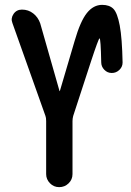

<svg xmlns="http://www.w3.org/2000/svg" viewBox="-20 -770 540 790"><path d="M400.4 -750Q430.7 -750 446.8 -733.4Q462.9 -716.8 472.7 -665Q482.4 -613.3 484.4 -512.7Q484.4 -495.1 471.2 -482.4Q458 -469.7 439.9 -469.7Q421.9 -469.7 409.2 -482.9Q396.5 -496.1 396.5 -513.7Q394.5 -611.3 389.6 -612.3Q385.7 -612.3 354.5 -517.6L281.2 -293Q278.3 -282.2 278.3 -271.5V-53.7Q278.3 -31.2 262.2 -15.6Q246.1 0 223.6 0Q201.2 0 185.5 -16.1Q169.9 -32.2 169.9 -53.7V-271.5Q169.9 -286.1 167 -293L31.2 -674.8Q23.4 -694.3 35.6 -712.4Q47.9 -730.5 70.3 -730.5Q96.7 -730.5 116.7 -714.8Q136.7 -699.2 145.5 -673.8L224.6 -396.5Q224.6 -395.5 225.6 -395Q226.6 -394.5 226.6 -396.5L287.1 -601.6Q310.5 -682.6 337.4 -716.3Q364.3 -750 400.4 -750Z"/></svg>

Font: Rounded-X Mgen+ 1mn medium
Style: Regular
Weight: 500
Designer: [Source Han Sans]
Ryoko NISHIZUKA  (kana & ideographs); Paul D. Hunt (Latin, Greek & Cyrillic); Wenlong ZHANG  (bopomofo
Version: Version 1.059.20150602